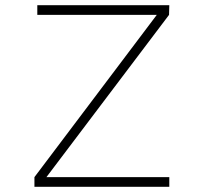

<svg xmlns="http://www.w3.org/2000/svg" viewBox="-20 -716 780 736"><path d="M629 -696 628 -659 158 -37H629V0H112V-37L581 -659H123V-696Z"/></svg>

Font: Major Mono Display
Style: Regular
Weight: 400
Designer: Emre Parlak
Foundry: Emre Parlak
Version: Version 2.000; ttfautohint (v1.8) -l 8 -r 50 -G 200 -x 14 -D